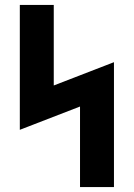

<svg xmlns="http://www.w3.org/2000/svg" viewBox="-20 -755 540 775"><path d="M303 0V-325L60 -231V-735H197V-410L440 -504V0Z"/></svg>

Font: Iosevka Slab Heavy
Style: Regular
Weight: 900
Monospace: yes
Designer: Belleve Invis
Foundry: Belleve Invis
Version: Version 11.1.0; ttfautohint (v1.8.3)